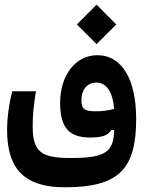

<svg xmlns="http://www.w3.org/2000/svg" viewBox="-20 -587 626 829"><path d="M260.3 221.7C494.6 221.7 567.9 142.1 567.9 -73.7C567.9 -239.3 509.8 -348.6 399.9 -348.6C304.2 -348.6 239.7 -259.3 239.7 -144C239.7 -43 272 6.8 369.1 6.8C421.9 6.8 446.3 -2.9 460.4 -25.4L473.1 -25.9C471.7 12.7 465.8 43.9 443.8 63.5C413.6 90.3 357.9 95.2 281.7 95.2C153.3 95.2 121.1 64.9 121.1 -43C121.1 -93.3 126 -137.7 135.3 -192.9H33.2C20.5 -147.9 10.7 -82 10.7 -26.9C10.7 121.6 65.4 221.7 260.3 221.7ZM397 -396.5 481.9 -481.4 397 -566.9 312 -481.4ZM472.7 -116.7C446.8 -109.9 421.9 -106.4 394 -106.4C343.8 -106.4 331.5 -116.7 331.5 -154.8C331.5 -198.2 355.5 -230.5 396 -230.5C438.5 -230.5 466.8 -191.9 472.7 -116.7Z"/></svg>

Font: Cascadia Code NF SemiBold
Style: Regular
Weight: 600
Monospace: yes
Designer: Aaron Bell
Foundry: Saja Typeworks
Version: Version 2404.023